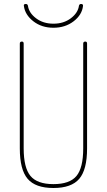

<svg xmlns="http://www.w3.org/2000/svg" viewBox="-20 -940 540 970"><path d="M100.6 -910.2Q98.6 -919.9 110.4 -919.9Q119.1 -919.9 121.1 -911.1Q126 -875 162.1 -847.7Q198.2 -820.3 250 -820.3Q301.8 -820.3 337.9 -847.7Q374 -875 378.9 -911.1Q380.9 -919.9 389.6 -919.9Q400.4 -919.9 399.4 -910.2Q394.5 -865.2 352.1 -832.5Q309.6 -799.8 250 -799.8Q190.4 -799.8 148.4 -832.5Q106.4 -865.2 100.6 -910.2ZM80.1 -190.4V-719.7Q80.1 -729.5 89.8 -730Q99.6 -730.5 99.6 -719.7V-190.4Q99.6 -92.8 133.8 -51.3Q168 -9.8 250 -9.8Q332 -9.8 366.2 -50.8Q400.4 -91.8 400.4 -190.4V-719.7Q400.4 -729.5 410.2 -730Q419.9 -730.5 419.9 -719.7V-190.4Q419.9 -83 380.4 -36.6Q340.8 9.8 250 9.8Q159.2 9.8 119.6 -36.6Q80.1 -83 80.1 -190.4Z"/></svg>

Font: Rounded-X Mgen+ 1m thin
Style: Regular
Weight: 100
Designer: [Source Han Sans]
Ryoko NISHIZUKA  (kana & ideographs); Paul D. Hunt (Latin, Greek & Cyrillic); Wenlong ZHANG  (bopomofo
Version: Version 1.059.20150602